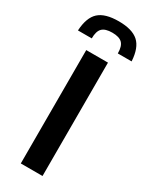

<svg xmlns="http://www.w3.org/2000/svg" viewBox="-238 -834 695 880"><g transform="rotate(30 110.0 -394.5)"><path d="M46 0V-600H161V0ZM-32 -659H41Q41 -697 57 -713Q73 -729 110 -729Q147 -729 163 -713Q179 -697 179 -659H252Q248 -729 214.5 -759Q181 -789 110 -789Q38 -789 5 -759Q-28 -729 -32 -659Z"/></g></svg>

Font: Big Shoulders Text
Style: Bold
Weight: 700
Designer: Patric King
Foundry: XO Type Co
Version: Version 1.000; ttfautohint (v1.8.2)